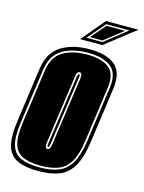

<svg xmlns="http://www.w3.org/2000/svg" viewBox="-122 -817 672 897"><g transform="rotate(15 214.0 -368.5)"><path d="M152 11Q91 11 53 -5.5Q15 -22 1 -64.5Q-13 -107 -2 -185L35 -451Q46 -532 101 -566.5Q156 -601 238 -601Q320 -601 361.5 -567Q403 -533 392 -451L355 -186Q344 -107 319.5 -64.5Q295 -22 254 -5.5Q213 11 152 11ZM154 -7Q209 -7 246 -22Q283 -37 305.5 -76Q328 -115 338 -186L375 -451Q385 -523 347 -553Q309 -583 235 -583Q160 -583 111 -553Q62 -523 52 -451L15 -185Q5 -115 17 -76Q29 -37 63.5 -22Q98 -7 154 -7ZM156 -16Q104 -16 71 -30.5Q38 -45 26.5 -81.5Q15 -118 24 -185L61 -451Q71 -519 117 -546.5Q163 -574 234 -574Q304 -574 339.5 -546Q375 -518 366 -451L329 -186Q320 -118 299 -81Q278 -44 243 -30Q208 -16 156 -16ZM168 -100Q180 -100 184 -127L231 -458Q234 -485 221 -485Q214 -485 210 -479.5Q206 -474 204 -458L157 -127Q154 -100 168 -100ZM168 -109Q162 -109 165 -127L212 -458Q214 -469 216 -472.5Q218 -476 220 -476Q226 -476 223 -458L176 -127Q173 -109 168 -109ZM182 -635 277 -748H435L403 -724L290 -635ZM209 -649H287L394 -734H282ZM224 -656 285 -727H375L285 -656Z"/></g></svg>

Font: Alumni Sans Collegiate One SC
Style: Italic
Weight: 400
Italic angle: -8°
Designer: Robert E. Leuschke
Foundry: Robert E. Leuschke
Version: Version 1.100